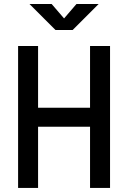

<svg xmlns="http://www.w3.org/2000/svg" viewBox="-20 -918 626 938"><path d="M419.9 0V-693.4H517.6V0ZM68.4 0V-693.4H166V0ZM88.9 -298.8V-391.6H499.5V-298.8ZM251 -771.5 124 -898.4H232.4L297.9 -822.3H288.1L353.5 -898.4H461.9L335 -771.5Z"/></svg>

Font: Cascadia Mono
Style: Regular
Weight: 400
Monospace: yes
Designer: Aaron Bell
Foundry: Saja Typeworks
Version: Version 2102.003